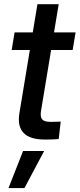

<svg xmlns="http://www.w3.org/2000/svg" viewBox="-20 -681 390 939"><path d="M349.6 -522.5 335.4 -436.5H37.1L51.3 -522.5ZM163.1 -660.6H267.1L180.7 -139.2Q175.8 -109.4 186.3 -97.2Q196.8 -85 227.5 -85Q238.3 -85 252.4 -85.4Q266.6 -85.9 276.9 -86.4L267.1 -1Q253.4 0.5 235.1 1Q216.8 1.5 199.7 1.5Q126.5 1.5 95.5 -30.8Q64.5 -63 74.7 -126.5ZM21.5 238.8 92.8 57.6H195.8L99.6 238.8Z"/></svg>

Font: Inter 28pt Medium
Style: Italic
Weight: 500
Italic angle: -9.3988°
Designer: Rasmus Andersson
Foundry: rsms
Version: Version 4.001;git-66647c0bb